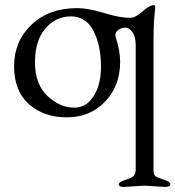

<svg xmlns="http://www.w3.org/2000/svg" viewBox="-20 -446 688 753"><path d="M272 -23.9Q309.1 -23.9 334 -51.8Q376 -98.6 376 -183.6Q376 -268.6 346.2 -325.7Q316.4 -381.8 257.8 -381.8Q199.2 -381.8 158.2 -334.5Q117.2 -287.1 117.2 -201.2Q117.2 -115.2 166.5 -69.3Q215.8 -23.4 272 -23.9ZM445.8 277.3Q445.3 267.6 473.6 258.8Q502 250 506.8 240.7Q511.7 231.4 512.2 222.2V-269Q512.2 -297.9 501 -317.4Q489.3 -336.9 471.7 -337.4Q454.1 -337.9 440.9 -326.2Q427.7 -314.5 436 -293Q451.2 -244.1 451.2 -204.1Q451.2 -108.9 392.1 -47.4Q333 14.2 242.7 14.2Q152.3 14.6 93.8 -37.1Q35.2 -88.9 35.2 -186.5Q35.2 -284.2 103.5 -349.1Q171.9 -414.1 282.2 -414.1Q327.1 -414.1 388.2 -395Q449.2 -376 491.2 -376Q510.3 -376 538.6 -400.9Q566.9 -425.8 583 -425.8Q588.9 -425.8 588.9 -418.9Q588.9 -416 585.4 -379.9Q582 -343.8 582 -283.2V222.2Q582 242.2 594.7 248Q607.4 253.9 627.9 260.7Q648.4 267.6 647.9 277.3Q647.9 286.6 627.9 287.1L546.9 282.2L465.8 287.1Q445.8 287.1 445.8 277.3Z"/></svg>

Font: EBGaramond
Style: Regular
Weight: 400
Version: Version 000.012g